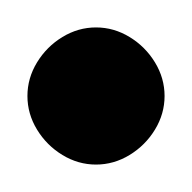

<svg xmlns="http://www.w3.org/2000/svg" viewBox="-20 -450 140 140"><path d="M0 -380Q0 -367 7 -355.5Q14 -344 25.5 -337Q37 -330 50 -330Q63 -330 74.5 -337Q86 -344 93 -355.5Q100 -367 100 -380Q100 -393 93 -404.5Q86 -416 74.5 -423Q63 -430 50 -430Q37 -430 25.5 -423Q14 -416 7 -404.5Q0 -393 0 -380Z"/></svg>

Font: Linefont
Style: Regular
Weight: 400
Monospace: yes
Version: Version 3.002;gftools[0.9.33]